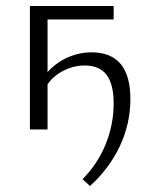

<svg xmlns="http://www.w3.org/2000/svg" viewBox="-20 -433 488 642"><path d="M416 -102Q416 -19 380.5 56Q345 131 281 189L256 166Q306 116 333 50Q360 -16 360 -87Q360 -151 336.5 -182.5Q313 -214 263 -214Q227 -214 193 -197Q159 -180 139 -151V0H80V-413H360V-368H139V-192Q168 -224 206.5 -241Q245 -258 286 -258Q416 -258 416 -102Z"/></svg>

Font: Ysabeau Semilight
Style: Regular
Weight: 300
Designer: Christian Thalmann (Catharsis Fonts)
Version: Version 0.003